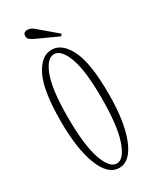

<svg xmlns="http://www.w3.org/2000/svg" viewBox="-172 -694 618 757"><g transform="rotate(-30 137.0 -315.5)"><path d="M136 11Q85.5 11 56.2 -63Q27 -137 27 -263.5Q27 -402.5 57.8 -464.5Q88.5 -526.5 136 -526.5Q183.5 -526.5 214.2 -464.5Q245 -402.5 245 -263.5Q245 -137 215.5 -63Q186 11 136 11ZM136 -9Q168.5 -9 190.5 -73Q212.5 -137 212.5 -263.5Q212.5 -387.5 190.5 -447Q168.5 -506.5 136 -506.5Q103 -506.5 81 -447Q59 -387.5 59 -263.5Q59 -137 81 -73Q103 -9 136 -9ZM196 -553 102 -596Q90 -601.5 81.8 -607.5Q73.5 -613.5 73.5 -624.5Q73.5 -642 93 -642Q102.5 -642 109.5 -638.2Q116.5 -634.5 123 -629L202.5 -561.5Z"/></g></svg>

Font: Imbue 50pt Thin
Style: Regular
Weight: 100
Designer: Tyler Finck
Foundry: Etcetera Type Company
Version: Version 1.102; ttfautohint (v1.8.3)